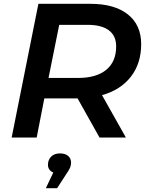

<svg xmlns="http://www.w3.org/2000/svg" viewBox="-20 -720 771 1005"><path d="M514 -222 639 0H501L386 -205H385H212L172 0H41L181 -700H453Q580 -700 649.5 -644.5Q719 -589 719 -489Q719 -388 665 -318.5Q611 -249 514 -222ZM588 -477Q588 -533 549.5 -561.5Q511 -590 439 -590H290L234 -312H389Q484 -312 536 -354.5Q588 -397 588 -477ZM352 131Q352 146 346.5 158.5Q341 171 325 194L279 265H220L259 183Q246 178 238.5 167.5Q231 157 231 143Q231 117 247.5 100Q264 83 294 83Q322 83 337 96.5Q352 110 352 131Z"/></svg>

Font: Montserrat Alternates SemiBold
Style: Italic
Weight: 600
Italic angle: -11.3°
Designer: Julieta Ulanovsky
Foundry: Julieta Ulanovsky
Version: Version 7.200